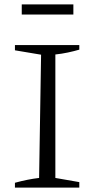

<svg xmlns="http://www.w3.org/2000/svg" viewBox="-20 -854 425 874"><path d="M48 0V-22Q77 -30 104.5 -35.5Q132 -41 158 -44L167 -605L48 -625V-649H341V-628Q317 -621 289 -615Q261 -609 232 -606V-44L341 -25V0ZM79 -788V-834H314V-788Z"/></svg>

Font: Piazzolla 24pt Light
Style: Regular
Weight: 300
Designer: Juan Pablo del Peral
Foundry: Huerta Tipografica
Version: Version 2.005